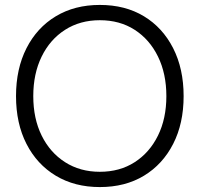

<svg xmlns="http://www.w3.org/2000/svg" viewBox="-20 -742 810 779"><path d="M385 17Q283 17 206.5 -29Q130 -75 87.5 -158Q45 -241 45 -352Q45 -463 87.5 -546.5Q130 -630 206.5 -676Q283 -722 385 -722Q488 -722 564 -676Q640 -630 682.5 -546.5Q725 -463 725 -352Q725 -241 682.5 -158Q640 -75 564 -29Q488 17 385 17ZM385 -45Q466 -45 526.5 -84Q587 -123 621 -192Q655 -261 655 -352Q655 -443 621 -512.5Q587 -582 526.5 -621Q466 -660 385 -660Q305 -660 244 -621Q183 -582 149 -512.5Q115 -443 115 -352Q115 -261 149 -192Q183 -123 244 -84Q305 -45 385 -45Z"/></svg>

Font: TikTok Sans Light
Style: Regular
Weight: 300
Version: Version 4.000